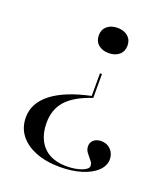

<svg xmlns="http://www.w3.org/2000/svg" viewBox="-118 -512 694 791"><g transform="rotate(20 229.0 -117.0)"><path d="M233.9 192.7Q173.4 192.7 127.8 174.6Q82.3 156.5 57.7 124.2Q33.1 91.9 33.1 47.6Q33.1 -14.5 90.3 -59.3Q147.6 -104 258.1 -127.4V-226.6H266.9V-121.8Q191.1 -96.8 156 -58.1Q121 -19.4 121 40.3Q121 83.9 137.5 115.7Q154 147.6 184.7 164.1Q215.3 180.6 258.1 180.6Q296.8 180.6 324.6 170.2Q352.4 159.7 352.4 145.2Q352.4 133.9 343.1 123.4Q333.9 112.9 324.2 100Q314.5 87.1 314.5 71.8Q314.5 54.8 327 44.4Q339.5 33.9 359.7 33.9Q384.7 33.9 401.2 50.8Q417.7 67.7 417.7 92.7Q417.7 121 394 144Q370.2 166.9 328.6 179.8Q287.1 192.7 233.9 192.7ZM262.9 -316.9Q234.7 -316.9 217.3 -331.9Q200 -346.8 200 -372.6Q200 -397.6 217.3 -412.5Q234.7 -427.4 262.9 -427.4Q291.1 -427.4 308.5 -412.5Q325.8 -397.6 325.8 -372.6Q325.8 -346.8 308.5 -331.9Q291.1 -316.9 262.9 -316.9Z"/></g></svg>

Font: Playfair 144pt SemiExpanded Medium
Style: Regular
Weight: 500
Width: 6
Designer: Claus Eggers Sørensen
Foundry: Claus Eggers Sørensen
Version: Version 2.203